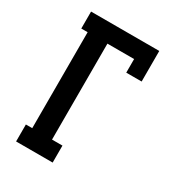

<svg xmlns="http://www.w3.org/2000/svg" viewBox="-178 -838 855 941"><g transform="rotate(30 250.0 -367.5)"><path d="M59 0V-96H95V-639H59V-735H445V-562H358V-639H207V-96H266V0Z"/></g></svg>

Font: Iosevka Curly Slab
Style: Bold
Weight: 700
Monospace: yes
Designer: Belleve Invis
Foundry: Belleve Invis
Version: Version 22.1.2; ttfautohint (v1.8.4)